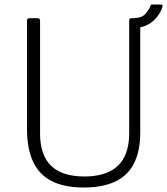

<svg xmlns="http://www.w3.org/2000/svg" viewBox="-20 -823 744 853"><path d="M603 -234Q603 -152 575.5 -97.5Q548 -43 492 -16.5Q436 10 352 10Q266 10 210.5 -18Q155 -46 127.5 -103.5Q100 -161 100 -249V-730Q100 -742 109 -742H147Q158 -742 158 -731V-230Q158 -134 207 -86.5Q256 -39 355 -39Q421 -39 465.5 -60.5Q510 -82 532 -125Q554 -168 554 -233V-732Q554 -742 563 -742H595Q603 -742 603 -732V-234ZM694 -803Q700 -803 701.5 -800Q703 -797 701 -791Q695 -771 679.5 -750Q664 -729 637.5 -714Q611 -699 571 -699L576 -743Q610 -743 626 -761.5Q642 -780 649 -798Q651 -803 653.5 -803Q656 -803 659 -803Z"/></svg>

Font: Libre Franklin ExtraLight
Style: Regular
Weight: 250
Designer: Pablo Impallari, Rodrigo Fuenzalida, Nhung Nguyen
Foundry: Impallari Type
Version: Version 3.000